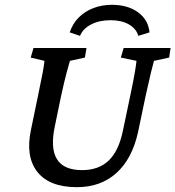

<svg xmlns="http://www.w3.org/2000/svg" viewBox="-20 -774 733 803"><path d="M120.1 -573.2H341.8L335 -533.2L272.5 -519.5Q268.6 -506.8 258.8 -470.7Q249 -434.6 235.4 -372.1L210 -249Q189.5 -155.3 217.8 -108.9Q246.1 -62.5 323.2 -62.5Q392.6 -62.5 434.6 -102.5Q476.6 -142.6 494.1 -227.5L524.4 -372.1Q538.1 -436.5 543.9 -471.2Q549.8 -505.9 550.8 -519.5L485.4 -533.2L497.1 -573.2H693.4L687.5 -533.2L624 -519.5Q620.1 -506.8 611.3 -470.7Q602.5 -434.6 588.9 -372.1L557.6 -222.7Q533.2 -110.4 467.3 -50.8Q401.4 8.8 301.8 8.8Q186.5 8.8 136.2 -55.2Q85.9 -119.1 109.4 -230.5L138.7 -372.1Q152.3 -436.5 158.7 -471.2Q165 -505.9 166 -519.5L108.4 -533.2ZM314.5 -624 271.5 -638.7Q284.2 -675.8 309.6 -701.2Q335 -726.6 370.6 -740.2Q406.2 -753.9 448.2 -753.9Q513.7 -753.9 556.6 -723.1Q599.6 -692.4 605.5 -638.7L558.6 -624Q549.8 -654.3 519 -671.9Q488.3 -689.5 442.4 -689.5Q395.5 -689.5 361.3 -671.9Q327.1 -654.3 314.5 -624Z"/></svg>

Font: Crimson Pro Medium
Style: Italic
Weight: 500
Italic angle: -12°
Designer: Jacques Le Bailly
Foundry: Baron von Fonthausen
Version: Version 1.003